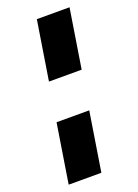

<svg xmlns="http://www.w3.org/2000/svg" viewBox="-165 -773 734 1021"><g transform="rotate(-20 202.0 -262.5)"><path d="M128 -371 181 -705H366L313 -371ZM39 180 92 -154H277L224 180Z"/></g></svg>

Font: Nunito Sans 7pt Expanded Black
Style: Italic
Weight: 900
Width: 7
Italic angle: -9°
Designer: Vernon Adams
Foundry: Vernon Adams
Version: Version 3.101;gftools[0.9.27]